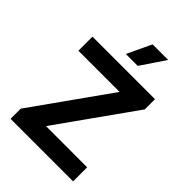

<svg xmlns="http://www.w3.org/2000/svg" viewBox="-264 -1051 1170 1170"><g transform="rotate(45 320.5 -466.5)"><path d="M51.4 -87.8 405.3 -585.8H50.2V-707H589.2V-619.2L235.3 -121.2H590.4V0H51.4ZM342.6 -932.8H476.9L371.3 -776H268.6Z"/></g></svg>

Font: Pretendard JP Variable
Style: Regular
Weight: 400
Designer: Base glyphs from Inter by Rasmus Andersson; Hangul glyphs from Noto Sans CJK(Source Han Sans) by Jang Soo-young and Kang
Foundry: Kil Hyung-jin
Version: Version 1.307;Glyphs 3.2 (3192)